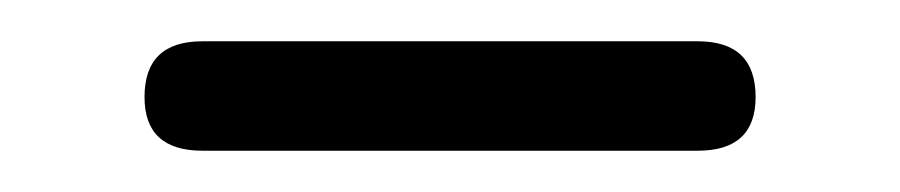

<svg xmlns="http://www.w3.org/2000/svg" viewBox="-20 -648 436 93"><path d="M78 -575Q50 -575 50 -601Q50 -628 78 -628H318Q346 -628 346 -601Q346 -575 318 -575Z"/></svg>

Font: Quicksand Light
Style: Regular
Weight: 400
Version: Version 3.004